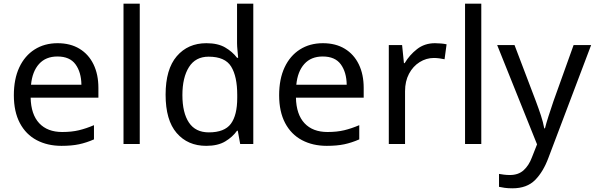

<svg xmlns="http://www.w3.org/2000/svg" viewBox="-20 -780 3222 1040"><path d="M292 -546Q361 -546 410.5 -516Q460 -486 486.5 -431.5Q513 -377 513 -304V-251H146Q148 -160 192.5 -112.5Q237 -65 317 -65Q368 -65 407.5 -74.5Q447 -84 489 -102V-25Q448 -7 408 1.5Q368 10 313 10Q237 10 178.5 -21Q120 -52 87.5 -113.5Q55 -175 55 -264Q55 -352 84.5 -415Q114 -478 167.5 -512Q221 -546 292 -546ZM291 -474Q228 -474 191.5 -433.5Q155 -393 148 -321H421Q420 -389 389 -431.5Q358 -474 291 -474Z M737 0H649V-760H737Z M1097 10Q997 10 937 -59.5Q877 -129 877 -267Q877 -405 937.5 -475.5Q998 -546 1098 -546Q1160 -546 1199.5 -523Q1239 -500 1264 -467H1270Q1269 -480 1266.5 -505.5Q1264 -531 1264 -546V-760H1352V0H1281L1268 -72H1264Q1240 -38 1200 -14Q1160 10 1097 10ZM1111 -63Q1196 -63 1230.5 -109.5Q1265 -156 1265 -250V-266Q1265 -366 1232 -419.5Q1199 -473 1110 -473Q1039 -473 1003.5 -416.5Q968 -360 968 -265Q968 -169 1003.5 -116Q1039 -63 1111 -63Z M1729 -546Q1798 -546 1847.5 -516Q1897 -486 1923.5 -431.5Q1950 -377 1950 -304V-251H1583Q1585 -160 1629.5 -112.5Q1674 -65 1754 -65Q1805 -65 1844.5 -74.5Q1884 -84 1926 -102V-25Q1885 -7 1845 1.5Q1805 10 1750 10Q1674 10 1615.5 -21Q1557 -52 1524.5 -113.5Q1492 -175 1492 -264Q1492 -352 1521.5 -415Q1551 -478 1604.5 -512Q1658 -546 1729 -546ZM1728 -474Q1665 -474 1628.5 -433.5Q1592 -393 1585 -321H1858Q1857 -389 1826 -431.5Q1795 -474 1728 -474Z M2336 -546Q2351 -546 2368.5 -544.5Q2386 -543 2399 -540L2388 -459Q2375 -462 2359.5 -464Q2344 -466 2330 -466Q2289 -466 2253 -443.5Q2217 -421 2195.5 -380.5Q2174 -340 2174 -286V0H2086V-536H2158L2168 -438H2172Q2198 -482 2239 -514Q2280 -546 2336 -546Z M2587 0H2499V-760H2587Z M2673 -536H2767L2883 -231Q2898 -191 2910 -154.5Q2922 -118 2928 -85H2932Q2938 -110 2951 -150.5Q2964 -191 2978 -232L3087 -536H3182L2951 74Q2923 150 2878.5 195Q2834 240 2756 240Q2732 240 2714 237.5Q2696 235 2683 232V162Q2694 164 2709.5 166Q2725 168 2742 168Q2788 168 2816.5 142Q2845 116 2861 73L2889 2Z"/></svg>

Font: Noto Sans Pahawh Hmong
Style: Regular
Weight: 400
Designer: Monotype Design Team
Foundry: Monotype Imaging Inc.
Version: Version 2.001; ttfautohint (v1.8.4.7-5d5b)